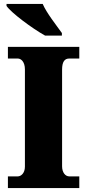

<svg xmlns="http://www.w3.org/2000/svg" viewBox="-20 -951 440 971"><path d="M208 -771H293V-784C266 -822 215 -886 196 -931H13V-921C37 -886 143 -807 208 -771ZM20 0H381V-59H330C311 -59 294 -78 294 -110V-599C294 -639 307 -655 330 -655H381V-714H20V-655H70C86 -655 106 -639 106 -600V-108C106 -75 86 -59 70 -59H20Z"/></svg>

Font: Noto Serif Devanagari SemiCondensed Black
Style: Regular
Weight: 900
Width: 4
Designer: Universal Thirst, Indian Type Foundry and the Monotype Design Team
Foundry: Monotype Imaging Inc.
Version: Version 2.004